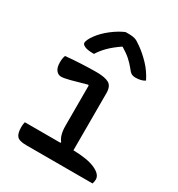

<svg xmlns="http://www.w3.org/2000/svg" viewBox="-191 -939 982 1061"><g transform="rotate(30 300.0 -408.0)"><path d="M66 -106H293L295 -111Q270 -140 270 -203V-457L266 -461Q204 -443 167 -433.5Q130 -424 113 -424Q94 -424 81 -440.5Q68 -457 68 -491Q68 -515 75 -534Q122 -539 176.5 -541.5Q231 -544 270 -544Q325 -544 350.5 -529.5Q376 -515 376 -471V-106Q469 -104 516.5 -82Q564 -60 564 -28Q564 -20 562.5 -13.5Q561 -7 559 0H136Q91 0 76.5 -16.5Q62 -33 62 -73Q62 -93 66 -106ZM299 -816H323Q343 -816 358.5 -811.5Q374 -807 401 -787Q435 -763 470.5 -726.5Q506 -690 531 -640Q508 -625 472 -625Q455 -625 444.5 -631.5Q434 -638 420 -657Q403 -678 382 -697Q361 -716 326 -737H323Q279 -707 251.5 -679Q224 -651 208 -624H202Q167 -624 149 -632Q131 -640 131 -651Q131 -659 137 -672.5Q143 -686 157 -705Q182 -739 221.5 -769.5Q261 -800 299 -816Z"/></g></svg>

Font: Recursive Mn Csl St Med
Style: Regular
Weight: 500
Monospace: yes
Version: Version 1.079;hotconv 1.0.112;makeotfexe 2.5.65598; ttfautoh